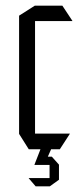

<svg xmlns="http://www.w3.org/2000/svg" viewBox="-20 -524 293 674"><path d="M81 0 47 -54V-55H225V-54L190 0ZM47 -55V-469L102 -504H103V-55ZM103 -450V-504H199L234 -451V-450ZM135 55 140 26H162L187 54V55ZM101 55V54L122 0H159V1L135 55ZM105 130 81 102V101H154V130ZM154 130V55H187V107L155 130Z"/></svg>

Font: Foldit Light
Style: Regular
Weight: 300
Version: Version 1.003